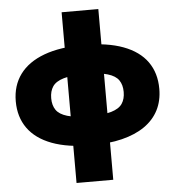

<svg xmlns="http://www.w3.org/2000/svg" viewBox="-61 -776 950 1042"><g transform="rotate(-5 414.5 -255.0)"><path d="M313.5 210V-720H513.5V210ZM410.5 13Q283.5 13 197.2 -19.5Q111 -52 67.2 -113.2Q23.5 -174.5 23.5 -260Q23.5 -345.5 68.5 -406.8Q113.5 -468 201.2 -500.5Q289 -533 417.5 -533Q546 -533 632.2 -500.8Q718.5 -468.5 762 -407.5Q805.5 -346.5 805.5 -260Q805.5 -195 779.5 -144.2Q753.5 -93.5 703.2 -58.5Q653 -23.5 579.5 -5.2Q506 13 410.5 13ZM414.5 -145Q491.5 -145 534.2 -157.8Q577 -170.5 594.2 -196Q611.5 -221.5 611.5 -260Q611.5 -298.5 594 -324Q576.5 -349.5 533.5 -362.2Q490.5 -375 413.5 -375Q336.5 -375 293.8 -362.2Q251 -349.5 233.8 -324Q216.5 -298.5 216.5 -260Q216.5 -221.5 234 -196Q251.5 -170.5 294.5 -157.8Q337.5 -145 414.5 -145Z"/></g></svg>

Font: Geologica Black
Style: Regular
Weight: 900
Designer: Sindre Bremnes, Frode Helland
Foundry: Monokrom Skriftforlag AS
Version: Version 1.010;gftools[0.9.28]